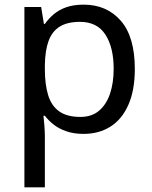

<svg xmlns="http://www.w3.org/2000/svg" viewBox="-20 -566 655 826"><path d="M340 -546Q439 -546 499.5 -477Q560 -408 560 -269Q560 -178 532.5 -115.5Q505 -53 455.5 -21.5Q406 10 339 10Q298 10 266 -1Q234 -12 211.5 -29.5Q189 -47 173 -68H167Q169 -51 171 -25Q173 1 173 20V240H85V-536H157L169 -463H173Q189 -486 211.5 -505Q234 -524 265.5 -535Q297 -546 340 -546ZM324 -472Q270 -472 237 -451.5Q204 -431 189 -390Q174 -349 173 -286V-269Q173 -203 187 -157Q201 -111 234.5 -87Q268 -63 326 -63Q375 -63 406.5 -90Q438 -117 453.5 -163.5Q469 -210 469 -270Q469 -362 433.5 -417Q398 -472 324 -472Z"/></svg>

Font: ugurmukhi85
Style: Book
Weight: 400
Designer: Jelle Bosma - Monotype Design Team
Foundry: Monotype Imaging Inc.
Version: Version 2.003